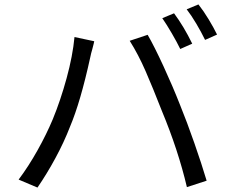

<svg xmlns="http://www.w3.org/2000/svg" viewBox="-20 -839 1040 866"><path d="M847 -642 793 -618Q778 -649 755 -688.5Q732 -728 712 -757L765 -779Q809 -720 847 -642ZM959 -683 905 -659Q888 -694 865.5 -732Q843 -770 822 -797L875 -819Q898 -790 921 -752Q944 -714 959 -683ZM316 -672 405 -653Q405 -650 396 -616Q391 -600 387 -580Q343 -379 296 -268Q269 -198 230 -126Q191 -54 149 7L64 -29Q109 -89 149.5 -161.5Q190 -234 218 -301Q253 -386 280.5 -486.5Q308 -587 316 -672ZM565 -655 646 -682Q676 -630 717.5 -540Q759 -450 792 -366Q823 -290 856.5 -194Q890 -98 912 -24L823 5Q784 -161 710 -339Q669 -444 636.5 -518.5Q604 -593 565 -655Z"/></svg>

Font: Merged Yaku Han JP
Style: Regular
Weight: 400
Designer: Ryoko NISHIZUKA 西塚涼子 (kana, bopomofo & ideographs); Paul D. Hunt (Latin, Greek & Cyrillic); Sandoll Communications 산돌커뮤니
Foundry: Adobe
Version: Version 2.004